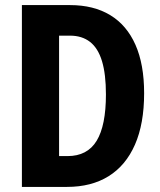

<svg xmlns="http://www.w3.org/2000/svg" viewBox="-20 -734 630 754"><path d="M546 -368Q546 -248 510 -166Q474 -84 406.5 -42Q339 0 243 0H66V-714H255Q348 -714 413 -674.5Q478 -635 512 -558Q546 -481 546 -368ZM396 -363Q396 -443 380.5 -494Q365 -545 333.5 -569.5Q302 -594 255 -594H212V-121H245Q323 -121 359.5 -181Q396 -241 396 -363Z"/></svg>

Font: Noto Sans Display Condensed
Style: Bold
Weight: 700
Width: 3
Designer: Monotype Design Team
Foundry: Monotype Imaging Inc.
Version: Version 2.003